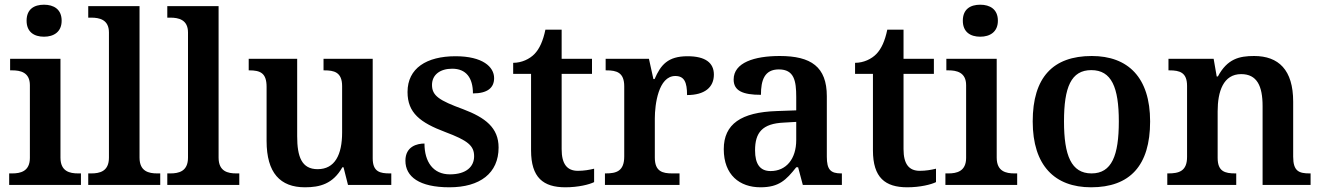

<svg xmlns="http://www.w3.org/2000/svg" viewBox="-20 -786 5617 816"><path d="M167 -630C208 -630 242 -650 242 -698C242 -747 208 -766 167 -766C125 -766 93 -747 93 -698C93 -650 125 -630 167 -630ZM19 0H324V-49H312C277 -49 237 -57 237 -116V-536H23V-487H32C66 -487 107 -479 107 -424V-115C107 -57 66 -49 32 -49H19Z M355 0H661V-49H648C613 -49 573 -57 573 -116V-760H355V-711H368C402 -711 443 -703 443 -648V-116C443 -57 403 -49 368 -49H355Z M691 0H997V-49H984C949 -49 909 -57 909 -116V-760H691V-711H704C738 -711 779 -703 779 -648V-116C779 -57 739 -49 704 -49H691Z M1276 10C1339 10 1395 -4 1435 -75H1440L1459 0H1643V-49H1637C1596 -49 1564 -55 1564 -113V-536H1355V-487H1358C1399 -487 1434 -480 1434 -420V-223C1434 -128 1403 -67 1330 -67C1262 -67 1243 -120 1243 -207V-536H1037V-487H1039C1086 -487 1113 -476 1113 -417V-187C1113 -51 1171 10 1276 10Z M1890 10C2020 10 2099 -50 2099 -159C2099 -243 2043 -286 1948 -322C1847 -359 1816 -379 1816 -425C1816 -468 1850 -494 1902 -494C1961 -494 1990 -455 1990 -389C2052 -389 2080 -413 2080 -454C2080 -502 2031 -547 1916 -547C1793 -547 1712 -496 1712 -395C1712 -306 1766 -265 1872 -225C1968 -189 1995 -167 1995 -122C1995 -78 1962 -45 1892 -45C1821 -45 1784 -98 1784 -176C1753 -176 1703 -164 1703 -103C1703 -35 1762 10 1890 10Z M2383 10C2438 10 2485 -2 2505 -12V-69C2484 -64 2462 -60 2436 -60C2390 -60 2367 -89 2367 -152V-472H2496V-536H2367V-660H2298C2288 -612 2273 -579 2252 -557C2231 -535 2197 -519 2161 -519V-472H2237V-147C2237 -31 2289 10 2383 10Z M2551 0H2868V-49H2837C2796 -49 2763 -57 2763 -116V-283C2763 -341 2778 -463 2850 -463C2888 -463 2900 -437 2900 -382C2975 -382 3014 -415 3014 -469C3014 -519 2978 -547 2902 -547C2818 -547 2788 -510 2762 -450H2757L2738 -536H2554V-487H2557C2601 -487 2633 -478 2633 -419V-121C2633 -58 2599 -49 2554 -49H2551Z M3212 10C3291 10 3321 -21 3364 -75H3372L3392 0H3558V-49H3555C3510 -49 3494 -65 3494 -120V-377C3494 -502 3427 -548 3294 -548C3186 -548 3098 -520 3098 -448C3098 -400 3137 -383 3214 -383C3214 -445 3229 -491 3290 -491C3355 -491 3364 -443 3364 -374V-317L3281 -314C3130 -309 3056 -259 3056 -152C3056 -42 3124 10 3212 10ZM3255 -59C3210 -59 3189 -89 3189 -147C3189 -222 3219 -261 3312 -265L3364 -268V-191C3364 -110 3321 -59 3255 -59Z M3836 10C3891 10 3938 -2 3958 -12V-69C3937 -64 3915 -60 3889 -60C3843 -60 3820 -89 3820 -152V-472H3949V-536H3820V-660H3751C3741 -612 3726 -579 3705 -557C3684 -535 3650 -519 3614 -519V-472H3690V-147C3690 -31 3742 10 3836 10Z M4146 -630C4187 -630 4221 -650 4221 -698C4221 -747 4187 -766 4146 -766C4104 -766 4072 -747 4072 -698C4072 -650 4104 -630 4146 -630ZM3998 0H4303V-49H4291C4256 -49 4216 -57 4216 -116V-536H4002V-487H4011C4045 -487 4086 -479 4086 -424V-115C4086 -57 4045 -49 4011 -49H3998Z M4617 10C4782 10 4868 -82 4868 -270C4868 -457 4774 -548 4620 -548C4455 -548 4369 -457 4369 -270C4369 -82 4463 10 4617 10ZM4619 -49C4533 -49 4502 -125 4502 -270C4502 -415 4532 -488 4618 -488C4704 -488 4735 -415 4735 -270C4735 -125 4705 -49 4619 -49Z M4941 0H5234V-49H5230C5186 -49 5155 -57 5155 -115V-313C5155 -397 5179 -471 5255 -471C5322 -471 5346 -421 5346 -335V0H5550V-49H5546C5501 -49 5476 -58 5476 -120V-354C5476 -489 5414 -548 5310 -548C5247 -548 5196 -536 5156 -461H5151L5138 -536H4946V-487H4950C4994 -487 5025 -478 5025 -421V-119C5025 -58 4990 -49 4945 -49H4941Z"/></svg>

Font: Noto Serif Tamil SemiBold
Style: Italic
Weight: 600
Italic angle: -12°
Designer: Indian Type Foundry, Tom Grace, and the Monotype Design Team
Foundry: Monotype Imaging Inc.
Version: Version 2.003